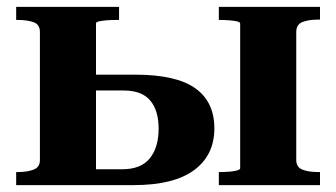

<svg xmlns="http://www.w3.org/2000/svg" viewBox="-20 -538 976 558"><path d="M678 -49V-469Q678 -474 668.5 -476Q659 -478 645.5 -479Q632 -480 620 -480H616V-518H910V-481H904Q877 -481 859 -474Q841 -467 841 -445V-73Q841 -52 859 -45Q877 -38 904 -38H910V0H616V-38H620Q632 -38 645.5 -39Q659 -40 668.5 -42.5Q678 -45 678 -49ZM259 -46H334Q390 -46 415.5 -78Q441 -110 441 -164Q441 -217 416.5 -246Q392 -275 339 -275H224V-321H373Q492 -321 547.5 -281.5Q603 -242 603 -165Q603 -87 544 -43.5Q485 0 368 0H27V-38H32Q59 -38 77.5 -45Q96 -52 96 -73V-445Q96 -467 77.5 -473.5Q59 -480 32 -480H27V-518H326V-480H316Q303 -480 290 -479Q277 -478 268 -476Q259 -474 259 -470Z"/></svg>

Font: Roboto Serif 120pt Expanded SemiBold
Style: Regular
Weight: 600
Width: 7
Designer: Greg Gazdowicz
Foundry: Commercial Type
Version: Version 1.008